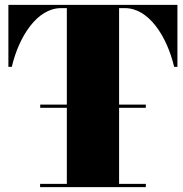

<svg xmlns="http://www.w3.org/2000/svg" viewBox="-20 -770 754 790"><path d="M145 -13.5V0H580V-13.5H470V-326.5H580V-339.5H470V-736.5H494.5C591.5 -736.5 666.5 -622 696.5 -495H710V-750H14.5V-495H28.5C58.5 -622 134 -736.5 230.5 -736.5H255V-339.5H145.5V-326.5H255V-13.5Z"/></svg>

Font: Bodoni* 16pt Fatface
Style: Regular
Weight: 900
Version: Version 2.3